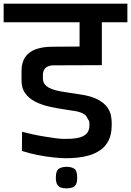

<svg xmlns="http://www.w3.org/2000/svg" viewBox="-56 -861 718 1052"><path d="M307 6Q278 6 236 1.5Q194 -3 149 -12Q104 -21 64 -34L65 -139Q87 -133 118.5 -126Q150 -119 183.5 -113.5Q217 -108 246 -104Q275 -100 293 -100Q334 -99 366 -104.5Q398 -110 416 -126.5Q434 -143 434 -174Q434 -181 434 -181.5Q434 -182 434 -182Q434 -182 434 -185Q434 -191 433 -195.5Q432 -200 425 -209Q417 -231 396 -240.5Q375 -250 349 -253.5Q323 -257 300 -261Q258 -267 215.5 -276.5Q173 -286 138 -303.5Q103 -321 82 -350Q61 -379 62 -424Q62 -422 62 -431.5Q62 -441 62 -453.5Q62 -466 62 -472Q62 -519 82.5 -548.5Q103 -578 141 -591.5Q179 -605 231 -605L380 -606V-739H-36V-841H642V-739H502V-504L249 -503Q225 -504 210 -498.5Q195 -493 187.5 -481.5Q180 -470 179 -453Q179 -448 179 -442.5Q179 -437 179 -433Q179 -415 187 -402.5Q195 -390 211 -381Q227 -372 250.5 -366Q274 -360 305.5 -355.5Q337 -351 375 -345Q441 -336 478 -316.5Q515 -297 531.5 -273.5Q548 -250 552 -227.5Q556 -205 556 -190V-176Q556 -125 539 -91.5Q522 -58 493.5 -38.5Q465 -19 432 -9.5Q399 0 366 3Q333 6 307 6ZM309 171Q292 171 279 167Q266 163 258 150.5Q250 138 250 112Q250 73 267 63Q284 53 309 53Q334 53 350.5 63Q367 73 367 112Q367 138 359.5 150.5Q352 163 338.5 167Q325 171 309 171Z"/></svg>

Font: Matangi
Style: Bold
Weight: 700
Designer: Prashant Pant
Foundry: The Graphic Ant
Version: Version 3.002